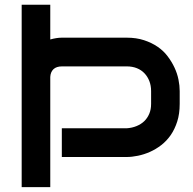

<svg xmlns="http://www.w3.org/2000/svg" viewBox="-20 -724 795 791"><path d="M187.1 -561.4Q199 -564.9 211.4 -566.8Q223.8 -568.8 234.7 -568.8H502Q541.6 -568.8 573.3 -558.4Q605 -548 629.2 -531.4Q653.5 -514.9 670.5 -492.3Q687.6 -469.8 699 -445.3Q710.4 -420.8 715.3 -396Q720.3 -371.3 720.3 -349V-296Q720.3 -255 710.1 -223.3Q700 -191.6 683.2 -167.3Q666.3 -143.1 644.1 -126Q621.8 -108.9 597.8 -98.3Q573.8 -87.6 548.5 -82.4Q523.3 -77.2 502 -77.2H234.7V-195.5H502Q524.3 -197 542.8 -204.7Q561.4 -212.4 574.3 -224.8Q587.1 -237.1 594.8 -255Q602.5 -272.8 602.5 -296V-349Q602.5 -371.3 595.3 -389.9Q588.1 -408.4 575.2 -422Q562.4 -435.6 543.8 -443.1Q525.2 -450.5 502 -450.5H235.6Q212.4 -450.5 200.2 -438.9Q188.1 -427.2 187.1 -406.9V47H69.3V-704.5H187.1Z"/></svg>

Font: AKL FREE 001
Style: Regular
Weight: 400
Designer: AKL
Foundry: AKL
Version: Version 1.00;August 10, 2024;FontCreator 13.0.0.2630 64-bit